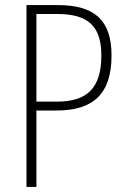

<svg xmlns="http://www.w3.org/2000/svg" viewBox="-20 -734 497 754"><path d="M207 -714H84V0H123V-300H202C346 -300 418 -365 418 -516C418 -658 348 -714 207 -714ZM205 -679C323 -679 378 -634 378 -516C378 -384 318 -335 204 -335H123V-679Z"/></svg>

Font: Noto Sans Condensed ExtraLight
Style: Regular
Weight: 200
Width: 3
Designer: Monotype Design Team
Foundry: Monotype Imaging Inc.
Version: Version 2.013